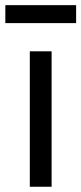

<svg xmlns="http://www.w3.org/2000/svg" viewBox="-52 -711 310 731"><path d="M61.5 0V-515.6H144.5V0ZM237.8 -691.4V-623H-31.7V-691.4Z"/></svg>

Font: Inter Display
Style: Regular
Weight: 400
Designer: Rasmus Andersson
Foundry: rsms
Version: Version 4.001;git-9221beed3